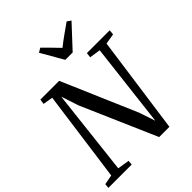

<svg xmlns="http://www.w3.org/2000/svg" viewBox="-272 -1141 1291 1291"><g transform="rotate(-45 374.0 -495.0)"><path d="M-4 0 -1 -32.5 68.5 -45.5 157.5 -695.5 87 -707.5 92.5 -743H271L499.5 -212L538.5 -96L609 -695.5L530.5 -707.5L534.5 -743H751.5L748 -707.5L673.5 -695L576.5 0H479L246 -535L205.5 -658L136 -46L220.5 -32.5L217.5 0ZM400 -813.5 308.5 -972.5 339 -990.5Q365 -964 391.2 -937.8Q417.5 -911.5 443.5 -884Q477.5 -911 514 -937Q550.5 -963 589 -990L616.5 -971L470 -813.5Z"/></g></svg>

Font: Merriweather 60pt
Style: Italic
Weight: 400
Italic angle: -7.8°
Version: Version 2.101